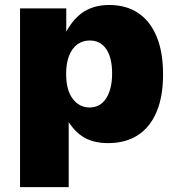

<svg xmlns="http://www.w3.org/2000/svg" viewBox="-20 -561 699 771"><path d="M60.5 190.4V-527.3H246.1V-424.8L245.1 -432.1Q276.9 -490.2 319.1 -515.6Q361.3 -541 418.5 -541Q486.8 -541 535.2 -508.5Q583.5 -476.1 609.1 -413.8Q634.8 -351.6 634.8 -262.2Q634.8 -173.8 608.9 -112.1Q583 -50.3 533.7 -18.3Q484.4 13.7 414.1 13.7Q350.6 13.7 309.1 -14.4Q267.6 -42.5 237.3 -103L255.9 -102.1V190.4ZM339.4 -129.4Q382.8 -129.4 406.5 -166.5Q430.2 -203.6 430.2 -266.1Q430.2 -328.6 407 -363.5Q383.8 -398.4 340.3 -398.4Q312.5 -398.4 291 -383.1Q269.5 -367.7 257.6 -337.6Q245.6 -307.6 245.6 -264.2Q245.6 -198.7 272.2 -164.1Q298.8 -129.4 339.4 -129.4Z"/></svg>

Font: Schibsted Grotesk Black
Style: Regular
Weight: 900
Designer: Bakken & Baeck AS, Henrik Kongsvoll
Foundry: Schibsted ASA
Version: Version 1.100;gftools[0.9.25]